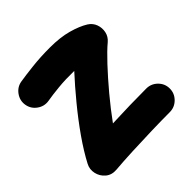

<svg xmlns="http://www.w3.org/2000/svg" viewBox="-160 -651 855 855"><g transform="rotate(-45 267.0 -223.5)"><path d="M17.1 -418.5Q12.2 -448.7 30.3 -473.9Q48.3 -499 78.1 -503.9Q111.3 -509.3 163.1 -515.1Q214.8 -521 274.9 -521Q339.4 -521 387 -507.8Q434.6 -494.6 465.3 -475.6Q486.3 -462.4 494.4 -440.2Q502.4 -418 497.6 -394.8Q492.7 -371.6 473.6 -355.5Q445.8 -332.5 404.3 -288.3Q362.8 -244.1 317.6 -190.2Q272.5 -136.2 234.4 -83.5Q290 -85.9 346.7 -87.2Q403.3 -88.4 448.7 -88.4Q479.5 -88.4 501.5 -66.7Q523.4 -44.9 523.4 -14.2Q523.4 16.1 501.5 38.1Q479.5 60.1 448.7 60.1Q398.9 60.1 334.5 61.8Q270 63.5 207.5 66.4Q145 69.3 99.6 73.2Q68.4 75.7 47.6 58.1Q26.9 40.5 21 14.2Q15.1 -12.2 27.3 -35.6Q54.7 -87.9 95.9 -146.7Q137.2 -205.6 184.8 -263.4Q232.4 -321.3 277.8 -370.6Q252 -371.1 226.6 -370.4Q201.2 -369.6 177.7 -367.2Q155.3 -365.2 136.2 -362.5Q117.2 -359.9 102.5 -357.4Q72.3 -352.5 47.1 -370.6Q22 -388.7 17.1 -418.5Z"/></g></svg>

Font: Mikhak-DS2-FD ExtraBold
Style: Regular
Weight: 800
Designer: Amin Abedi
Version: Version 3.2